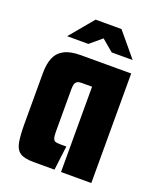

<svg xmlns="http://www.w3.org/2000/svg" viewBox="-121 -700 637 774"><g transform="rotate(20 198.0 -312.5)"><path d="M116 0Q75 0 57 -13Q39 -26 34 -55.5Q29 -85 29 -132V-350Q29 -389 40 -415.5Q51 -442 77 -456Q103 -470 148 -470H364V0H234V-366H189Q177 -366 170.5 -362Q164 -358 161.5 -350Q159 -342 159 -328V-147Q159 -127 162 -118Q165 -109 171.5 -106.5Q178 -104 190 -104H219L206 0ZM70 -523 155 -625H266L351 -523H261L211 -565L161 -523Z"/></g></svg>

Font: Smooch Sans Thin ExtraBold
Style: Regular
Weight: 800
Version: Version 1.010